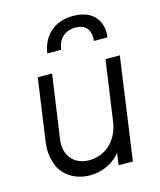

<svg xmlns="http://www.w3.org/2000/svg" viewBox="-119 -875 811 972"><g transform="rotate(-15 287.0 -389.0)"><path d="M254 -640C262 -697 298 -730 353 -730C406 -730 427 -698 427 -659C427 -653 427 -647 426 -640H497C498 -649 499 -657 499 -665C499 -720 467 -790 356 -790C256 -790 194 -728 182 -640ZM232 12C271 12 307 2 340 -17C360 -29 378 -44 393 -63L384 0H459L534 -536H459L414 -219C400 -123 332 -63 248 -63C221 -63 199 -69 180 -81C143 -104 130 -143 130 -179C130 -187 131 -196 132 -205L179 -536H104L58 -210C56 -196 55 -183 55 -170C55 -142 61 -113 72 -85C95 -29 156 12 232 12Z"/></g></svg>

Font: Plus Jakarta Sans
Style: Italic
Weight: 400
Italic angle: -8°
Designer: Gumpita Rahayu
Foundry: Tokotype
Version: Version 2.071;gftools[0.9.30]